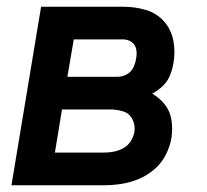

<svg xmlns="http://www.w3.org/2000/svg" viewBox="-20 -550 616 570"><path d="M14 0H288Q314 0 340 -4Q366 -8 391.5 -18.5Q417 -29 438.5 -47.5Q460 -66 472.5 -91Q485 -116 489 -141Q493 -168 489 -194Q485 -220 469.5 -239.5Q454 -259 432 -272Q449 -281 463.5 -295Q478 -309 485 -327Q492 -345 495 -363Q501 -397 494.5 -430Q488 -463 466.5 -487Q445 -511 413 -520.5Q381 -530 346 -530H102ZM329 -322H180L199 -433H346Q360 -433 371 -425Q382 -417 384.5 -403.5Q387 -390 384 -376Q382 -362 375.5 -349Q369 -336 356 -329Q343 -322 329 -322ZM143 -97 164 -225H308Q328 -225 346.5 -219Q365 -213 373.5 -195Q382 -177 379 -158Q376 -143 367.5 -130Q359 -117 345 -109.5Q331 -102 316.5 -99.5Q302 -97 288 -97Z"/></svg>

Font: Iosevka Sparkle SmBdObl
Style: Regular
Weight: 600
Italic angle: -9°
Designer: Belleve Invis
Foundry: Belleve Invis
Version: Version 4.5.0; ttfautohint (v1.8.3)